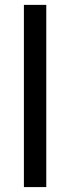

<svg xmlns="http://www.w3.org/2000/svg" viewBox="-20 -760 286 780"><path d="M168 0H77.1V-740.2H168Z"/></svg>

Font: PoppinsZ
Style: Regular
Weight: 400
Designer: Ninad Kale (Devanagari), Jonny Pinhorn (Latin)
Foundry: Indian Type Foundry
Version: Version 3.002;FEAKit 1.0